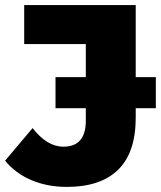

<svg xmlns="http://www.w3.org/2000/svg" viewBox="-40 -720 632 754"><path d="M223 14Q146 14 83.5 -12.5Q21 -39 -20 -89L88 -217Q116 -181 146 -162.5Q176 -144 209 -144Q297 -144 297 -246V-547H55V-700H493V-258Q493 -121 424 -53.5Q355 14 223 14ZM178 -295V-417H572V-295Z"/></svg>

Font: Montserrat Thin ExtraBold
Style: Regular
Weight: 800
Version: Version 9.000